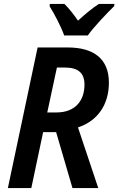

<svg xmlns="http://www.w3.org/2000/svg" viewBox="-20 -955 601 975"><path d="M306 -775H426C455 -817 524 -889 560 -924L561 -935H482C448 -913 413 -884 376 -850C353 -884 327 -916 307 -935H233L232 -923C256 -885 290 -820 306 -775ZM20 0H139L199 -284H265L348 0H479L376 -308C474 -340 533 -422 533 -535C533 -655 458 -714 323 -714H171ZM267 -384H220L269 -612H310C376 -612 409 -585 409 -525C409 -444 362 -384 267 -384Z"/></svg>

Font: Noto Sans SemiCondensed SemiBold
Style: Italic
Weight: 600
Width: 4
Italic angle: -12°
Designer: Monotype Design Team
Foundry: Monotype Imaging Inc.
Version: Version 2.013